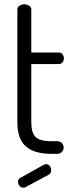

<svg xmlns="http://www.w3.org/2000/svg" viewBox="-20 -718 337 896"><path d="M100 155Q94 158 89 158Q78 158 71 149.5Q64 141 64 130Q64 118 75 112L186 50Q192 48 195 48Q206 48 212.5 57Q219 66 219 76Q219 91 206 98ZM126 -147Q126 -98 146.5 -78.5Q167 -59 219 -59H247Q261 -59 269 -50Q277 -41 277 -30Q277 -18 269 -9Q261 0 247 0H219Q141 0 101 -34.5Q61 -69 61 -147V-674Q61 -685 71.5 -691.5Q82 -698 93 -698Q105 -698 115.5 -691.5Q126 -685 126 -674V-473H255Q265 -473 271.5 -465Q278 -457 278 -446Q278 -435 271.5 -427Q265 -419 255 -419H126Z"/></svg>

Font: Dosis
Style: Book
Weight: 400
Designer: EdgarTolentino, PabloImpallari, IginoMarini
Foundry: EdgarTolentino, PabloImpallari, IginoMarini
Version: Version 1.007